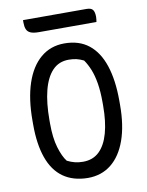

<svg xmlns="http://www.w3.org/2000/svg" viewBox="-97 -951 794 1040"><g transform="rotate(-10 300.0 -431.5)"><path d="M301 -720Q382 -720 435 -678Q488 -636 514.5 -556Q541 -476 541 -363V-339Q541 -227 512.5 -146.5Q484 -66 430.5 -23Q377 20 301 20Q220 19 166 -19.5Q112 -58 85.5 -133Q59 -208 59 -314V-338Q59 -457 87.5 -542.5Q116 -628 170.5 -674Q225 -720 301 -720ZM150 -307Q150 -227 166 -173.5Q182 -120 204 -92Q226 -81 246.5 -76Q267 -71 291 -71Q345 -71 380 -104.5Q415 -138 432.5 -201Q450 -264 450 -351V-370Q450 -430 442.5 -475Q435 -520 421.5 -553Q408 -586 391 -610Q371 -620 352 -624.5Q333 -629 309 -629Q255 -629 220 -592.5Q185 -556 167.5 -488Q150 -420 150 -325ZM103 -883H452Q478 -883 487 -870.5Q496 -858 496 -832Q496 -825 495 -817.5Q494 -810 493 -804H177Q147 -804 131 -811Q115 -818 109 -832.5Q103 -847 103 -869Q103 -873 103 -876.5Q103 -880 103 -883Z"/></g></svg>

Font: Recursive Monospace Casual
Style: Regular
Weight: 400
Version: Version 1.047